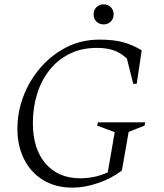

<svg xmlns="http://www.w3.org/2000/svg" viewBox="-20 -852 753 882"><path d="M313 10Q235 10 178 -25Q121 -60 90.5 -121Q60 -182 60 -260Q60 -338 88 -411Q116 -484 167 -542.5Q218 -601 286.5 -635.5Q355 -670 436 -670Q503 -670 546 -658Q589 -646 631 -621L608 -467H592L563 -583Q535 -609 503 -620.5Q471 -632 425 -632Q354 -632 299 -604.5Q244 -577 206.5 -529Q169 -481 150 -419Q131 -357 131 -287Q131 -168 189.5 -100.5Q248 -33 348 -33Q379 -33 410 -39Q441 -45 475 -60L507 -245L426 -275L430 -290H647L644 -275L571 -246L540 -69Q494 -33 431.5 -11.5Q369 10 313 10ZM456 -740Q436 -740 423 -753Q410 -766 410 -786Q410 -806 423 -819Q436 -832 456 -832Q476 -832 489 -819Q502 -806 502 -786Q502 -766 489 -753Q476 -740 456 -740Z"/></svg>

Font: Spectral SC Light
Style: Italic
Weight: 300
Italic angle: -10°
Designer: Jean-Baptiste Levee
Foundry: Production Type
Version: Version 2.001